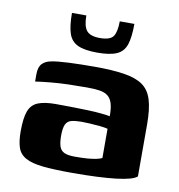

<svg xmlns="http://www.w3.org/2000/svg" viewBox="-71 -654 675 724"><g transform="rotate(10 267.0 -292.0)"><path d="M253 5Q183 5 140 0.5Q97 -4 73.5 -17Q50 -30 42 -54Q34 -78 34 -116Q34 -167 44 -193.5Q54 -220 79 -230Q104 -240 146 -240Q171 -240 203.5 -239.5Q236 -239 267.5 -238Q299 -237 322.5 -234.5Q346 -232 355 -230Q355 -261 349.5 -279Q344 -297 332 -306.5Q320 -316 300 -319Q280 -322 251 -322Q216 -322 181.5 -321Q147 -320 114.5 -317Q82 -314 55 -310V-338Q55 -365 67 -378Q79 -391 100 -395Q123 -400 168.5 -402Q214 -404 267 -404Q334 -404 379.5 -397Q425 -390 451 -372Q477 -354 488 -318.5Q499 -283 499 -224V-25Q483 -10 419.5 -2.5Q356 5 253 5ZM252 -57Q280 -57 299.5 -58.5Q319 -60 333 -63Q347 -66 355 -70V-182Q344 -185 324.5 -187Q305 -189 285 -190Q265 -191 254 -191Q230 -191 215 -187Q200 -183 193.5 -169Q187 -155 187 -126Q187 -101 192 -85.5Q197 -70 211 -63.5Q225 -57 252 -57ZM267 -458Q218 -458 192 -470Q166 -482 156.5 -510.5Q147 -539 147 -589H202Q202 -548 216 -531Q230 -514 267 -514Q307 -514 318.5 -532Q330 -550 330 -589H386Q386 -538 376.5 -509.5Q367 -481 341 -469.5Q315 -458 267 -458Z"/></g></svg>

Font: r_Genos
Style: Bold
Weight: 700
Designer: Robert E. Leuschke
Foundry: Robert E. Leuschke
Version: Version 2.000;June 29, 2024;FontCreator 14.0.0.2814 32-bit